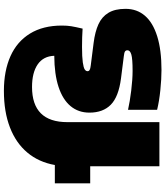

<svg xmlns="http://www.w3.org/2000/svg" viewBox="50 -908 869 1010"><g transform="rotate(-90 485.0 -403.5)"><path d="M943 -178Q943 -118.5 906.8 -76.2Q870.5 -34 798.5 -11.5Q726.5 11 621 11Q574 11 515.5 5Q457 -1 412 -12V-165Q454 -155.5 513.2 -148.2Q572.5 -141 617 -141Q679.5 -141 702.2 -147.5Q725 -154 725 -168Q725 -176.5 719 -180.8Q713 -185 695 -187L577 -202Q480.5 -214.5 438.8 -255.5Q397 -296.5 397 -368Q397 -426 431.2 -467.2Q465.5 -508.5 532.2 -530.5Q599 -552.5 696 -553Q694 -610.5 650.8 -640.2Q607.5 -670 532 -670Q347 -670 347 -484V0H115V-364H25V-550H121.5Q136.5 -634.5 186.8 -694.5Q237 -754.5 319.2 -786.2Q401.5 -818 511 -818Q616.5 -818 693.8 -783.5Q771 -749 813 -680.5Q855 -612 855 -513Q855 -485 851.5 -463.8Q848 -442.5 839 -404Q795.5 -407 743 -407Q689.5 -407 661.5 -403Q633.5 -399 624.2 -392.8Q615 -386.5 615 -378Q615 -371 621.5 -367Q628 -363 646 -361L764 -346Q823 -338.5 862.2 -320.5Q901.5 -302.5 922.2 -268Q943 -233.5 943 -178Z"/></g></svg>

Font: Encode Sans Expanded Black
Style: Regular
Weight: 900
Width: 7
Designer: Multiple Designers
Foundry: Impallari Type
Version: Version 2.000